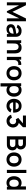

<svg xmlns="http://www.w3.org/2000/svg" viewBox="3226 -4032 1056 7549"><g transform="rotate(90 3754.5 -258.0)"><path d="M817.7 -750H705.2L445.8 -218.8L185.4 -750H72.9V0H190.6V-480.2L420.8 0H470.8L700 -481.3V0H817.7Z M1428.1 0V-338.5C1428.1 -375 1425 -408.3 1416.7 -437.5C1387.5 -529.2 1310.4 -578.1 1194.8 -578.1C1070.8 -578.1 987.5 -508.3 952.1 -420.8L1065.6 -385.4C1086.5 -439.6 1134.4 -463.5 1190.6 -463.5C1250 -463.5 1297.9 -435.4 1304.2 -367.7C1209.4 -354.2 1114.6 -343.8 1040.6 -314.6C975 -288.5 932.3 -239.6 932.3 -159.4C932.3 -54.2 1005.2 15.6 1117.7 15.6C1214.6 15.6 1269.8 -13.5 1318.8 -74V0ZM1284.4 -158.3C1258.3 -114.6 1205.2 -83.3 1145.8 -83.3C1086.5 -83.3 1055.2 -117.7 1055.2 -156.2C1055.2 -197.9 1087.5 -219.8 1133.3 -233.3C1183.3 -246.9 1225 -253.1 1304.2 -264.6C1304.2 -236.5 1302.1 -190.6 1284.4 -158.3Z M2012.5 -520.8C1960.4 -570.8 1894.8 -581.2 1831.2 -577.1C1780.2 -575 1724 -556.2 1687.5 -513.5C1683.3 -508.3 1679.2 -503.1 1675 -499V-562.5H1564.6V0H1690.6V-244.8V-245.8C1690.6 -286.5 1690.6 -329.2 1696.9 -356.2C1703.1 -389.6 1718.8 -416.7 1740.6 -434.4C1761.5 -451 1786.5 -459.4 1814.6 -460.4C1854.2 -461.5 1886.5 -450 1908.3 -428.1C1944.8 -394.8 1953.1 -332.3 1953.1 -266.7V0H2080.2V-271.9C2080.2 -362.5 2078.1 -461.5 2012.5 -520.8Z M2383.3 -533.3C2359.4 -516.7 2340.6 -495.8 2327.1 -471.9V-562.5H2215.6V0H2341.7V-279.2C2341.7 -352.1 2364.6 -403.1 2415.6 -432.3C2451 -452.1 2499 -455.2 2532.3 -445.8V-562.5C2482.3 -570.8 2424 -561.5 2383.3 -533.3Z M2859.4 15.6C3027.1 15.6 3139.6 -106.3 3139.6 -281.2C3139.6 -455.2 3028.1 -578.1 2859.4 -578.1C2692.7 -578.1 2579.2 -457.3 2579.2 -281.2C2579.2 -107.3 2689.6 15.6 2859.4 15.6ZM3007.3 -281.2C3007.3 -176 2958.3 -102.1 2859.4 -102.1C2762.5 -102.1 2712.5 -171.9 2712.5 -281.2C2712.5 -387.5 2758.3 -460.4 2859.4 -460.4C2957.3 -460.4 3007.3 -390.6 3007.3 -281.2Z M3520.8 -578.1C3457.3 -578.1 3405.2 -558.3 3365.6 -522.9V-562.5H3254.2V250H3380.2V-29.2C3418.8 0 3466.7 15.6 3525 15.6C3681.2 15.6 3782.3 -112.5 3782.3 -281.2C3782.3 -452.1 3680.2 -578.1 3520.8 -578.1ZM3506.2 -96.9C3405.2 -96.9 3365.6 -171.9 3365.6 -281.2C3365.6 -390.6 3406.2 -465.6 3502.1 -465.6C3603.1 -465.6 3649 -383.3 3649 -281.2C3649 -178.1 3604.2 -96.9 3506.2 -96.9Z M4001 -245.8H4407.3C4420.8 -440.6 4328.1 -578.1 4145.8 -578.1C3976 -578.1 3865.6 -456.3 3865.6 -275C3865.6 -106.3 3978.1 15.6 4152.1 15.6C4258.3 15.6 4359.4 -43.8 4401 -144.8L4277.1 -182.3C4252.1 -129.2 4204.2 -102.1 4145.8 -102.1C4059.4 -102.1 4010.4 -157.3 4001 -245.8ZM4145.8 -468.8C4234.4 -468.8 4269.8 -424 4280.2 -344.8H4004.2C4017.7 -418.8 4060.4 -468.8 4145.8 -468.8Z M4946.9 -388.5C4913.5 -428.1 4868.8 -457.3 4812.5 -468.8L4982.3 -631.2V-750H4521.9V-631.2H4831.2L4615.6 -446.9L4672.9 -347.9C4692.7 -358.3 4715.6 -365.6 4737.5 -365.6C4771.9 -365.6 4803.1 -355.2 4828.1 -331.2C4854.2 -306.2 4866.7 -270.8 4866.7 -234.4C4866.7 -199 4853.1 -163.5 4826 -138.5C4803.1 -116.7 4770.8 -105.2 4738.5 -104.2C4705.2 -104.2 4674 -116.7 4650 -138.5C4632.3 -154.2 4620.8 -175 4614.6 -197.9L4492.7 -164.6C4505.2 -120.8 4530.2 -80.2 4564.6 -51C4612.5 -8.3 4676 15.6 4738.5 13.5C4801 12.5 4864.6 -7.3 4912.5 -50C4963.5 -95.8 4991.7 -164.6 4994.8 -234.4C4995.8 -289.6 4979.2 -344.8 4946.9 -388.5Z M5835.4 -360.4C5818.8 -375 5800 -386.5 5779.2 -394.8C5788.5 -401 5797.9 -407.3 5806.2 -415.6C5836.5 -442.7 5858.3 -489.6 5857.3 -540.6C5856.2 -600 5837.5 -653.1 5793.8 -693.8C5750 -735.4 5700 -750 5635.4 -750H5338.5V0H5650C5740.6 0 5785.4 -14.6 5830.2 -58.3C5874 -100 5891.7 -160.4 5891.7 -224C5892.7 -275 5870.8 -328.1 5835.4 -360.4ZM5634.4 -632.3C5662.5 -632.3 5686.5 -625 5704.2 -607.3C5721.9 -589.6 5729.2 -565.6 5729.2 -542.7C5729.2 -520.8 5725 -499 5710.4 -482.3C5692.7 -462.5 5667.7 -451 5634.4 -451H5465.6V-632.3ZM5734.4 -150C5711.5 -128.1 5686.5 -118.8 5651 -118.8H5465.6V-333.3H5654.2C5680.2 -333.3 5714.6 -326 5738.5 -300C5757.3 -279.2 5764.6 -251 5764.6 -224C5764.6 -194.8 5755.2 -169.8 5734.4 -150Z M6253.1 15.6C6420.8 15.6 6533.3 -106.3 6533.3 -281.2C6533.3 -455.2 6421.9 -578.1 6253.1 -578.1C6086.5 -578.1 5972.9 -457.3 5972.9 -281.2C5972.9 -107.3 6083.3 15.6 6253.1 15.6ZM6401 -281.2C6401 -176 6352.1 -102.1 6253.1 -102.1C6156.2 -102.1 6106.2 -171.9 6106.2 -281.2C6106.2 -387.5 6152.1 -460.4 6253.1 -460.4C6351 -460.4 6401 -390.6 6401 -281.2Z M6658.3 0V-765.6H6783.3V0Z M7310.4 -750V-534.4C7272.9 -562.5 7226 -578.1 7169.8 -578.1C7010.4 -578.1 6908.3 -452.1 6908.3 -281.2C6908.3 -112.5 7009.4 15.6 7165.6 15.6C7232.3 15.6 7285.4 -5.2 7326 -41.7V0H7436.5V-750ZM7184.4 -96.9C7086.5 -96.9 7041.7 -178.1 7041.7 -281.2C7041.7 -383.3 7087.5 -465.6 7188.5 -465.6C7284.4 -465.6 7325 -390.6 7325 -281.2C7325 -171.9 7285.4 -96.9 7184.4 -96.9Z"/></g></svg>

Font: Manrope3 Bold
Style: Regular
Weight: 700
Designer: Mikhail Sharanda
Foundry: Mikhail Sharanda
Version: Version 3.000;PS 003.000;hotconv 1.0.88;makeotf.lib2.5.64775